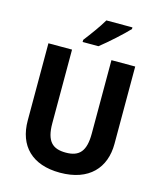

<svg xmlns="http://www.w3.org/2000/svg" viewBox="-135 -1031 958 1139"><g transform="rotate(15 344.0 -462.0)"><path d="M535 -924V-934H375C349 -889 305 -830 272 -787V-774H369C418 -812 501 -887 535 -924ZM611 -239V-714H465V-263C465 -156 429 -114 345 -114C264 -114 223 -150 223 -262V-714H78V-240C78 -85 170 10 342 10C521 10 611 -92 611 -239Z"/></g></svg>

Font: Noto Sans Kannada SemiCondensed
Style: Bold
Weight: 700
Width: 4
Designer: Jelle Bosma - Monotype Design Team
Foundry: Monotype Imaging Inc.
Version: Version 2.005